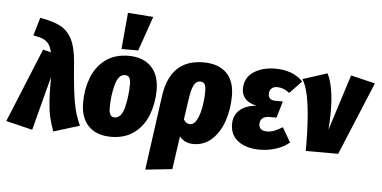

<svg xmlns="http://www.w3.org/2000/svg" viewBox="-97 -981 2664 1338"><g transform="rotate(5 1235.0 -312.0)"><path d="M402 -472Q415 -292 431 -201Q447 -110 481 -38L299 18Q279 -38 269 -82.5Q259 -127 254.5 -190Q250 -253 251 -359L152 19L-33 -26L179 -544L235 -530Q226 -567 212.5 -586.5Q199 -606 174.5 -617.5Q150 -629 103 -637L140 -763Q229 -748 281.5 -721Q334 -694 364 -635.5Q394 -577 402 -472Z M489 -202Q489 -295 519.5 -375Q550 -455 615 -504Q680 -553 777 -553Q878 -553 935 -495.5Q992 -438 992 -331Q991 -237 960.5 -157.5Q930 -78 865 -29Q800 20 703 20Q602 20 545.5 -37Q489 -94 489 -202ZM803 -357Q803 -389 793.5 -403Q784 -417 763 -417Q717 -417 697 -341.5Q677 -266 677 -182Q677 -147 686.5 -132Q696 -117 717 -117Q764 -117 783.5 -194.5Q803 -272 803 -357ZM746 -851 924 -838 840 -596H723Z M1518 -337Q1518 -242 1490 -160.5Q1462 -79 1408 -29.5Q1354 20 1280 20Q1217 20 1182 -25L1149 207L961 227L1033 -295Q1069 -553 1301 -553Q1404 -553 1461 -498.5Q1518 -444 1518 -337ZM1330 -351Q1330 -390 1320 -404Q1310 -418 1289 -418Q1261 -418 1245 -387Q1229 -356 1218 -277L1199 -145Q1216 -116 1244 -116Q1273 -116 1292.5 -154.5Q1312 -193 1321 -247.5Q1330 -302 1330 -351Z M1536 -142Q1536 -204 1578.5 -241.5Q1621 -279 1695 -284Q1590 -307 1590 -395Q1590 -469 1650 -511Q1710 -553 1806 -553Q1862 -553 1911.5 -535.5Q1961 -518 1997 -480L1914 -393Q1872 -426 1827 -426Q1802 -426 1787.5 -412Q1773 -398 1773 -375Q1773 -330 1823 -330H1875L1841 -214H1793Q1759 -214 1742.5 -199Q1726 -184 1726 -159Q1726 -112 1784 -112Q1809 -112 1833.5 -121.5Q1858 -131 1891 -151L1950 -49Q1912 -17 1857.5 1Q1803 19 1742 19Q1650 19 1593 -23Q1536 -65 1536 -142Z M2214 -283Q2214 -235 2209 -162L2333 -552L2503 -511L2291 0H2064V-34Q2064 -202 2048 -322.5Q2032 -443 1997 -497L2168 -552Q2214 -465 2214 -283Z"/></g></svg>

Font: Fira Sans Condensed Black
Style: Italic
Weight: 900
Width: 3
Italic angle: -8°
Designer: Carrois Corporate & Edenspiekermann AG
Foundry: Carrois Corporate GbR & Edenspiekermann AG
Version: Version 4.203